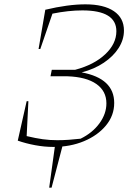

<svg xmlns="http://www.w3.org/2000/svg" viewBox="-20 -671 640 886"><path d="M62 -22 103 -204H111L103 -43Q145 -33 177.5 -28.5Q210 -24 245 -24Q270 -24 298.5 -26Q327 -28 352 -31Q407 -58 439 -102Q471 -146 471 -194Q471 -251 424.5 -283.5Q378 -316 291 -319H213L219 -349H327Q414 -372 465.5 -420.5Q517 -469 517 -527Q517 -623 360 -623Q296 -623 222 -608L166 -445H158L189 -626Q294 -651 374 -651Q459 -651 505.5 -619.5Q552 -588 552 -530Q552 -488 527.5 -449.5Q503 -411 459 -381.5Q415 -352 357 -337Q507 -309 507 -196Q507 -138 469 -92Q431 -46 367.5 -19.5Q304 7 226 7Q185 7 142 -1Q99 -9 62 -22ZM207 195 236 -15H273L218 195Z"/></svg>

Font: Piazzolla SC Thin
Style: Italic
Weight: 100
Italic angle: -11.3°
Designer: Juan Pablo del Peral
Foundry: Huerta Tipografica
Version: Version 1.330